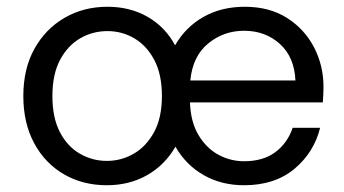

<svg xmlns="http://www.w3.org/2000/svg" viewBox="-20 -536 1019 568"><path d="M296 12Q225 12 169 -20.5Q113 -53 81 -112.5Q49 -172 49 -252Q49 -332 81.5 -391Q114 -450 170.5 -483Q227 -516 298 -516Q365 -516 417 -486Q469 -456 498 -402Q529 -456 582 -486Q635 -516 704 -516Q777 -516 829 -483Q881 -450 909 -396Q937 -342 937 -279Q937 -269 936.5 -258Q936 -247 935 -233H542Q544 -175 567.5 -136Q591 -97 626.5 -78Q662 -59 702 -59Q758 -59 794 -85.5Q830 -112 846 -158H927Q909 -85 851 -36.5Q793 12 702 12Q635 12 582.5 -18Q530 -48 499 -102Q468 -48 415.5 -18Q363 12 296 12ZM543 -298H854Q851 -367 808 -406Q765 -445 702 -445Q642 -445 596 -407.5Q550 -370 543 -298ZM296 -60Q339 -60 376 -81.5Q413 -103 436 -145.5Q459 -188 459 -252Q459 -316 436.5 -358.5Q414 -401 377.5 -422.5Q341 -444 298 -444Q254 -444 217 -422.5Q180 -401 157.5 -358.5Q135 -316 135 -252Q135 -188 157 -145.5Q179 -103 216 -81.5Q253 -60 296 -60Z"/></svg>

Font: DM Sans
Style: Regular
Weight: 400
Designer: Colophon Foundry, Jonny Pinhorn
Foundry: Colophon Foundry
Version: Version 4.004; ttfautohint (v1.8.4.7-5d5b)